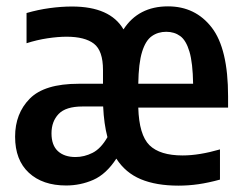

<svg xmlns="http://www.w3.org/2000/svg" viewBox="-20 -574 764 604"><path d="M188 9.5Q114 9.5 70.8 -30.5Q27.5 -70.5 27.5 -144Q27.5 -217 73.8 -263.8Q120 -310.5 227.5 -310.5H304V-354Q304 -414.5 275.5 -436.5Q247 -458.5 189.5 -458.5Q162.5 -458.5 129.2 -453.5Q96 -448.5 63.5 -438V-533Q99.5 -543.5 136.2 -548.5Q173 -553.5 206.5 -553.5Q326.5 -553.5 368.5 -481.5Q415.5 -554 508.5 -554Q594.5 -554 646 -487.5Q697.5 -421 697.5 -271V-235.5H415Q417.5 -149.5 450.2 -117.2Q483 -85 554.5 -85Q581 -85 610 -89.8Q639 -94.5 672 -104V-9Q635.5 1 604.2 5.5Q573 10 541.5 10Q471.5 10 423 -10.2Q374.5 -30.5 346 -75Q314 -26 273.5 -8.2Q233 9.5 188 9.5ZM503 -474Q477 -474 457.5 -460.2Q438 -446.5 427 -411Q416 -375.5 415 -310.5H587.5Q586.5 -376 576 -411.5Q565.5 -447 547 -460.5Q528.5 -474 503 -474ZM217.5 -80Q245 -80 271.2 -93.2Q297.5 -106.5 318 -142.5Q307 -184 304.5 -239H239.5Q187 -239 164.5 -215.5Q142 -192 142 -154.5Q142 -117 162.2 -98.5Q182.5 -80 217.5 -80Z"/></svg>

Font: Encode Sans Condensed SemiBold
Style: Regular
Weight: 600
Width: 3
Designer: Multiple Designers
Foundry: Impallari Type
Version: Version 3.000; ttfautohint (v1.8.3) -l 8 -r 50 -G 200 -x 14 